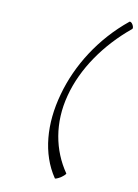

<svg xmlns="http://www.w3.org/2000/svg" viewBox="-92 -879 691 958"><g transform="rotate(10 253.5 -400.0)"><path d="M485 -817C347 -705 252 -554 210 -400C167 -246 178 -95 254 17C255 20 268 15 283 6C297 -4 308 -14 306 -17C234 -121 207 -257 245 -400C282 -543 378 -679 504 -783C509 -786 508 -796 502 -806C497 -815 489 -820 485 -817Z"/></g></svg>

Font: Nupuram Thin Italic
Style: Regular
Weight: 100
Designer: Santhosh Thottingal (santhosh.thottingal@gmail.com)
Foundry: SMC
Version: Version 1.000